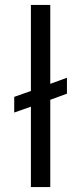

<svg xmlns="http://www.w3.org/2000/svg" viewBox="-20 -763 328 783"><path d="M106 0V-328L38 -304V-368L106 -392V-743H185V-421L253 -446V-381L185 -356V0Z"/></svg>

Font: Saira Expanded
Style: Regular
Weight: 400
Width: 7
Designer: Hector Gatti with collaboration of the Omnibus-Type team
Foundry: Omnibus-Type
Version: Version 1.100; ttfautohint (v1.8.3)